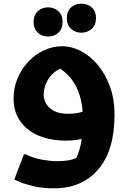

<svg xmlns="http://www.w3.org/2000/svg" viewBox="-20 -765 698 1046"><path d="M274 261Q209 261 160.5 249Q112 237 85 225Q58 213 58 213L110 76H121Q163 97 209 105Q255 113 288 113Q321 113 346.5 109.5Q372 106 395 96Q405 77 412.5 52Q420 27 425 -8Q403 -3 381 -1Q359 1 339 1Q256 1 192 -25.5Q128 -52 91 -103.5Q54 -155 54 -229Q54 -287 75.5 -338Q97 -389 134 -428.5Q171 -468 218.5 -490.5Q266 -513 319 -513Q371 -513 421.5 -486.5Q472 -460 513 -411Q554 -362 579 -293.5Q604 -225 604 -141Q604 54 515.5 157.5Q427 261 274 261ZM218 -249Q218 -224 231.5 -200Q245 -176 274.5 -160.5Q304 -145 349 -145Q368 -145 389 -147.5Q410 -150 430 -156Q426 -228 396 -290.5Q366 -353 307 -391Q263 -368 240.5 -329.5Q218 -291 218 -249ZM423 -587Q390 -587 367 -608Q344 -629 344 -666Q344 -704 367 -724.5Q390 -745 423 -745Q457 -745 480 -724.5Q503 -704 503 -666Q503 -629 480 -608Q457 -587 423 -587ZM242 -566Q209 -566 186 -587Q163 -608 163 -645Q163 -683 186 -704Q209 -725 242 -725Q275 -725 298 -704Q321 -683 321 -645Q321 -608 298 -587Q275 -566 242 -566Z"/></svg>

Font: Kufam
Style: Bold
Weight: 700
Designer: Wael Morcos, Artur Schmal
Foundry: Original Type
Version: Version 1.300; ttfautohint (v1.8.3)